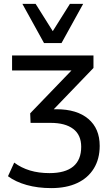

<svg xmlns="http://www.w3.org/2000/svg" viewBox="-20 -776 570 986"><path d="M243 190Q174 190 117 174Q60 158 21 129L53 59Q89 86 134 99.5Q179 113 234 113Q315 113 356 79Q397 45 397 -22Q397 -83 356 -114Q315 -145 240 -145H137L135 -194L372 -440V-414H42V-491H460V-427L233 -191L210 -215H270Q375 -215 433.5 -165.5Q492 -116 492 -27Q492 40 462 89Q432 138 376.5 164Q321 190 243 190ZM206 -555 95 -756H163L251 -616L339 -756H407L296 -555Z"/></svg>

Font: Nunito Sans 10pt Medium
Style: Regular
Weight: 500
Designer: Vernon Adams
Foundry: Vernon Adams
Version: Version 3.101;gftools[0.9.27]